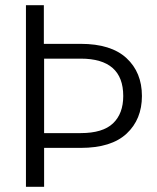

<svg xmlns="http://www.w3.org/2000/svg" viewBox="-20 -720 604 740"><path d="M527 -350Q527 -260 468 -205Q409 -150 291 -150H150V0H80V-700H149V-551H291Q408 -551 467.5 -496Q527 -441 527 -350ZM291 -207Q376 -207 415.5 -244.5Q455 -282 455 -350Q455 -494 291 -494H150V-207Z"/></svg>

Font: A Bank Premium Light
Style: Regular
Weight: 300
Designer: Ninad Kale (Devanagari), Jonny Pinhorn (Latin), Htun Naung (Myanmar)
Foundry: Indian Type Foundry
Version: 4.004